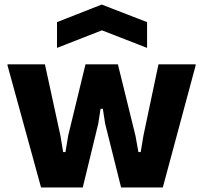

<svg xmlns="http://www.w3.org/2000/svg" viewBox="-20 -822 892 842"><path d="M230 -725 426 -802 625 -725V-612L427 -689L230 -612ZM13 -535V-540H177L245 -227L257 -155H267L279 -227L355 -540H497L574 -227L587 -155H597L609 -227L675 -540H838V-535L694 0H511L441 -280L431 -345H421L411 -280L343 0H160Z"/></svg>

Font: Encode Sans Normal
Style: Bold
Weight: 700
Designer: Pablo Impallari, Andres Torresi
Foundry: Pablo Impallari, Andres Torresi
Version: Version 1.000; ttfautohint (v1.00) -l 8 -r 50 -G 200 -x 14 -